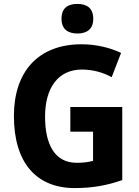

<svg xmlns="http://www.w3.org/2000/svg" viewBox="-20 -950 712 980"><path d="M375 -930C327 -930 294 -910 294 -854C294 -800 328 -779 375 -779C422 -779 456 -800 456 -854C456 -909 423 -930 375 -930ZM339 -404V-278H455V-129C433 -123 406 -119 372 -119C259 -119 210 -213 210 -355C210 -503 278 -595 398 -595C454 -595 507 -580 550 -556L598 -680C543 -706 472 -724 396 -724C174 -724 51 -583 51 -358C51 -122 163 10 362 10C454 10 531 -5 604 -31V-404Z"/></svg>

Font: Noto Sans Armenian SemiCondensed Medium
Style: Regular
Weight: 500
Width: 4
Designer: Monotype Design Team
Foundry: Monotype Imaging Inc.
Version: Version 2.008